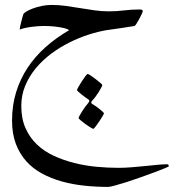

<svg xmlns="http://www.w3.org/2000/svg" viewBox="-20 -273 718 762"><path d="M649.9 386.7Q649.9 388.2 634 394.8Q618.2 401.4 594 410.4Q569.8 419.4 540.5 429.9Q511.2 440.4 484.4 449Q457.5 457.5 437 463.1Q416.5 468.8 409.2 468.8Q361.3 468.8 314.7 463.9Q268.1 459 225.8 447.3Q183.6 435.5 147.2 416Q110.8 396.5 84.5 367.2Q58.1 337.9 43 298.1Q27.8 258.3 27.8 205.6Q27.8 145.5 43.9 93Q60.1 40.5 89.6 -4.2Q119.1 -48.8 161.1 -86.2Q203.1 -123.5 254.4 -153.3Q247.1 -158.7 232.7 -161.9Q218.3 -165 202.9 -167Q187.5 -168.9 174.1 -169.4Q160.6 -169.9 154.8 -169.9Q132.8 -169.9 105.7 -166.5Q78.6 -163.1 58.1 -155.8Q58.1 -158.2 59.6 -166Q61 -173.8 63.5 -183.3Q65.9 -192.9 68.1 -201.4Q70.3 -210 71.8 -213.9Q72.3 -219.2 82.8 -226.1Q93.3 -232.9 109.4 -239Q125.5 -245.1 145.3 -249.3Q165 -253.4 185.1 -253.4Q213.4 -253.4 241.7 -249.5Q270 -245.6 298.8 -240.7Q327.6 -235.8 356 -231.9Q384.3 -228 412.6 -228Q442.4 -228 472.2 -231.7Q502 -235.4 535.2 -235.4Q539.1 -235.4 542.7 -234.4Q546.4 -233.4 546.4 -228Q546.4 -225.6 542 -216.3Q537.6 -207 532 -196.5Q526.4 -186 521 -178Q515.6 -169.9 513.7 -169.9Q491.7 -166 461.2 -161.6Q430.7 -157.2 402.8 -153.3Q370.1 -147.9 332 -135.7Q293.9 -123.5 256.1 -104.7Q218.3 -85.9 183.8 -60.3Q149.4 -34.7 122.8 -2.9Q96.2 28.8 80.3 66.7Q64.5 104.5 64.5 147.5Q64.5 197.8 81.3 235.6Q98.1 273.4 127 300.8Q155.8 328.1 194.3 345.7Q232.9 363.3 275.6 374Q318.4 384.8 363.3 388.9Q408.2 393.1 449.7 393.1Q473.6 393.1 501.5 390.9Q529.3 388.7 555.7 386Q582 383.3 605 381.1Q627.9 378.9 642.6 378.9Q649.9 378.9 649.9 386.7ZM392.6 176.8Q392.6 178.7 386.7 188.7Q380.9 198.7 373.5 209.5Q366.2 220.2 359.4 229.2Q352.5 238.3 350.1 238.3Q348.1 238.3 338.9 232.7Q329.6 227.1 319.1 219.5Q308.6 211.9 300.3 204.8Q292 197.8 292 195.3Q292 193.4 296.1 185.5Q300.3 177.7 306.2 168.5Q312 159.2 318.8 149.9Q325.7 140.6 330.6 135.3Q334.5 129.9 334.5 127Q334.5 124.5 332 122.6Q326.2 118.7 318.1 112.8Q310.1 106.9 302.7 101.1Q295.4 95.2 290.5 90.6Q285.6 85.9 285.6 84.5Q285.6 82 291.5 71.5Q297.4 61 304.7 49.8Q312 38.6 318.8 29.5Q325.7 20.5 327.6 20.5Q331.1 20.5 340.6 27.1Q350.1 33.7 360.1 41.3Q370.1 48.8 378.2 55.9Q386.2 63 386.2 64.5Q386.2 66.4 382.1 74.2Q377.9 82 372.1 91.6Q366.2 101.1 359.6 110.1Q353 119.1 348.6 123.5Q347.2 125 344.7 127.9Q342.3 130.9 342.3 134.3Q342.3 136.7 344.7 138.7Q350.6 142.1 358.9 147.7Q367.2 153.3 374.8 159.4Q382.3 165.5 387.5 170.4Q392.6 175.3 392.6 176.8Z"/></svg>

Font: Accordance
Style: Regular
Weight: 400
Version: Version 1.1 (build May 11, 2018) Miklal Software Solutions, 